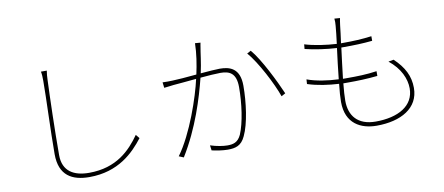

<svg xmlns="http://www.w3.org/2000/svg" viewBox="-70 -1049 3140 1358"><g transform="rotate(-10 1500.0 -369.5)"><path d="M269 -762C273 -743 274 -722 274 -695C274 -573 263 -330 263 -170C263 -16 355 32 478 32C688 32 802 -85 874 -178L852 -205C782 -106 680 2 481 2C373 2 293 -41 293 -158C293 -331 300 -578 305 -695C306 -722 307 -739 311 -762Z M1377 -771C1376 -699 1363 -619 1348 -551C1276 -544 1209 -539 1174 -538C1147 -537 1130 -537 1103 -538L1108 -498C1129 -501 1159 -503 1176 -506C1209 -509 1273 -514 1341 -521C1314 -398 1229 -144 1125 -3L1159 11C1276 -178 1338 -385 1373 -524C1430 -529 1485 -533 1517 -533C1581 -533 1630 -513 1630 -411C1630 -293 1611 -158 1577 -78C1553 -26 1518 -19 1478 -19C1449 -19 1401 -26 1356 -41L1361 -4C1390 3 1438 11 1475 11C1530 11 1573 1 1602 -63C1642 -146 1662 -296 1662 -416C1662 -541 1590 -563 1518 -563C1491 -563 1440 -559 1380 -554C1396 -623 1405 -710 1410 -733C1413 -748 1413 -757 1416 -768ZM1728 -635C1795 -558 1883 -388 1915 -295L1944 -311C1906 -400 1820 -576 1756 -650Z M2702 -405C2783 -341 2817 -261 2817 -193C2817 -68 2703 -3 2540 -3C2411 -3 2353 -78 2353 -185C2353 -216 2356 -260 2361 -309H2394C2466 -309 2530 -311 2607 -319V-353C2531 -342 2469 -341 2393 -341H2364C2372 -413 2382 -489 2391 -561H2407C2484 -561 2546 -563 2614 -570V-603C2546 -594 2482 -591 2406 -591H2394C2401 -639 2406 -683 2410 -718C2413 -737 2414 -751 2418 -768L2378 -771C2380 -755 2380 -738 2378 -719C2375 -688 2371 -643 2364 -592C2292 -596 2204 -608 2136 -629L2133 -596C2201 -579 2288 -567 2360 -563C2351 -491 2341 -415 2334 -343C2258 -346 2174 -358 2109 -382L2107 -349C2176 -326 2258 -315 2331 -311C2325 -258 2322 -215 2322 -182C2322 -25 2430 27 2542 27C2717 27 2847 -46 2847 -191C2847 -276 2812 -344 2740 -412Z"/></g></svg>

Font: SSpoqa Han Sans Neo Thin
Style: Regular
Weight: 100
Designer: [Spoqa Han Sans Neo] Dong-huui Kim  Younghwa Kang  Yujin Lee  [Noto Sans] Ryoko NISHIZUKA  (kana & ideographs); Paul D. 
Foundry: Spoqa (http://www.spoqa-han-sans.com)
Version: Version 1.000